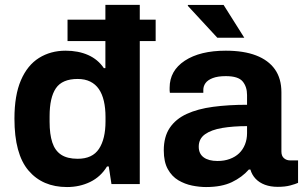

<svg xmlns="http://www.w3.org/2000/svg" viewBox="-20 -743 1228 775"><path d="M250.4 12Q151.7 12 95 -54.7Q38.3 -121.3 38.3 -264.2Q38.3 -358.6 64.5 -419.2Q90.6 -479.8 137.4 -509.1Q184.3 -538.4 244.9 -538.4Q296.3 -538.4 335.9 -520.8Q375.4 -503.2 399.2 -468H405.4V-723.4H544.2V0H429.9L419 -71.1H412Q386.4 -29.2 344 -8.6Q301.6 12 250.4 12ZM293.6 -102.1Q353.1 -102.1 379.5 -142.2Q405.9 -182.2 405.9 -253.3V-270.6Q405.9 -306.1 399.3 -334.8Q392.7 -363.6 379.1 -383.4Q365.5 -403.2 344.2 -413.7Q322.9 -424.3 293.6 -424.3Q231.2 -424.3 205.7 -386.9Q180.2 -349.5 180.2 -273.6V-251.1Q180.2 -201.3 191.1 -168.1Q201.9 -135 226.8 -118.5Q251.7 -102.1 293.6 -102.1ZM252.6 -577.2V-663.6H608.3V-577.2Z M811.5 12Q785.3 12 755.7 6.1Q726 0.1 699.8 -15.4Q673.6 -31 657.4 -60.2Q641.1 -89.5 641.1 -136Q641.1 -191.1 665.2 -226.9Q689.3 -262.7 733.6 -283.1Q777.9 -303.5 839.9 -311.8Q901.9 -320.1 977.2 -320.1V-359.4Q977.2 -393 959.4 -414.3Q941.6 -435.7 891.6 -435.7Q858.9 -435.7 838.6 -427.8Q818.2 -419.9 809.5 -407.5Q800.7 -395.2 800.7 -380.3V-368.5H665.7Q664.7 -373.3 664.7 -377.8Q664.7 -382.4 664.7 -388.7Q664.7 -457.8 726.1 -498.1Q787.5 -538.4 891.4 -538.4Q963.7 -538.4 1013.5 -519.3Q1063.4 -500.2 1089.7 -463.1Q1115.9 -426 1115.9 -370.3V-131.5Q1115.9 -113.1 1126.3 -104.4Q1136.6 -95.6 1150.3 -95.6H1183.1V-4.9Q1172.7 -0.2 1151.9 5.5Q1131 11.2 1101 11.2Q1072 11.2 1049.4 2.8Q1026.9 -5.6 1011.9 -21.3Q996.9 -37.1 990.7 -58.7H984.5Q957.2 -27.6 915.9 -7.8Q874.6 12 811.5 12ZM858 -93.2Q885.7 -93.2 907.8 -101.5Q930 -109.7 945.2 -124.3Q960.4 -138.9 968.8 -159.8Q977.2 -180.7 977.2 -205.3V-233.9Q921.3 -233.9 877 -226.5Q832.7 -219 807.4 -200.9Q782.2 -182.8 782.2 -151Q782.2 -122.4 802.2 -107.8Q822.1 -93.2 858 -93.2ZM966 -590.8H857.1L737.8 -719.8L739 -723H882.6Z"/></svg>

Font: Archivo Variable SemiBold
Style: Regular
Weight: 600
Designer: Hector Gatti
Foundry: Omnibus-Type
Version: Version 2.001